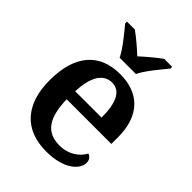

<svg xmlns="http://www.w3.org/2000/svg" viewBox="-221 -878 1000 1000"><g transform="rotate(45 279.0 -378.0)"><path d="M225 -606H345C366 -651 421 -715 452 -753V-766H394C362 -744 315 -704 285 -676C255 -704 209 -744 177 -766H119V-753C150 -715 204 -651 225 -606ZM299 10C433 10 491 -51 491 -98C491 -119 478 -133 463 -138C440 -96 394 -61 326 -61C233 -61 186 -120 183 -258H512V-308C512 -466 427 -548 288 -548C136 -548 50 -452 50 -265C50 -91 138 10 299 10ZM379 -319H185C189 -428 226 -487 289 -487C354 -487 379 -422 379 -319Z"/></g></svg>

Font: Noto Serif Lao SemiBold
Style: Regular
Weight: 600
Designer: Monotype Design Team
Foundry: Monotype Imaging Inc.
Version: Version 2.003